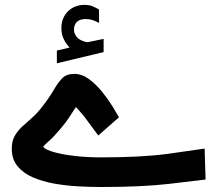

<svg xmlns="http://www.w3.org/2000/svg" viewBox="-20 -768 892 788"><path d="M265.6 -572.8Q251 -588.4 241.5 -607.7Q231.9 -627 231.9 -652.8Q231.9 -671.9 237.3 -687Q242.7 -702.1 252 -713.9Q265.1 -730.5 284.7 -739.3Q304.2 -748 324.7 -748Q345.7 -748 358.9 -742.7Q372.1 -737.3 386.2 -729L386.7 -673.8Q372.1 -681.6 359.4 -685.8Q346.7 -689.9 331.5 -689.9Q322.8 -689.9 313 -687.5Q303.2 -685.1 295.9 -678.2Q283.7 -667 283.7 -646.5Q283.7 -631.3 293.9 -617.7Q304.2 -604 327.6 -597.2Q330.1 -596.7 332.5 -595.9Q335 -595.2 337.4 -595.2Q339.8 -595.2 341.8 -595.2L405.3 -608.4V-554.2L213.4 -508.3V-560.5ZM383.3 -211.9Q362.3 -239.7 339.8 -270.8Q317.4 -301.8 291.5 -328.6Q275.4 -304.7 264.2 -286.9Q252.9 -269 231.4 -243.2Q199.2 -204.6 181.4 -189.7Q163.6 -174.8 156.7 -165Q168 -152.8 203.4 -143.1Q238.8 -133.3 289.1 -127.7Q339.4 -122.1 394.5 -122.1Q562.5 -122.1 669.4 -136.7Q776.4 -151.4 819.8 -158.2L823.7 -31.2Q785.6 -26.4 674.3 -13.4Q563 -0.5 395.5 -0.5Q351.6 -0.5 301.5 -3.2Q251.5 -5.9 203.1 -14.4Q154.8 -22.9 115.2 -40Q75.7 -57.1 52 -85.7Q28.3 -114.3 28.3 -157.7Q28.3 -188 39.8 -209Q51.3 -230 69.8 -247.3Q88.4 -264.6 109.9 -283.2Q131.3 -301.8 150.9 -327.1Q183.1 -368.2 200.9 -399.4Q218.8 -430.7 236.3 -447.8Q253.9 -464.8 285.2 -464.8Q316.4 -464.8 345.9 -442.9Q375.5 -420.9 400.4 -389.6Q425.3 -358.4 442.9 -329.6Q460.4 -300.8 468.3 -286.6Z"/></svg>

Font: Vazir WOL-UI
Style: Bold-WOL-UI
Weight: 700
Designer: Saber Rastikerdar
Foundry: Saber Rastikerdar
Version: Version 30.1.0